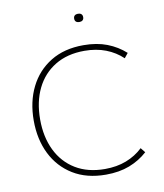

<svg xmlns="http://www.w3.org/2000/svg" viewBox="-92 -920 857 1005"><g transform="rotate(-10 336.0 -417.5)"><path d="M390 10Q288 10 215.5 -34.5Q143 -79 104.5 -156.5Q66 -234 66 -334Q66 -434 104.5 -511.5Q143 -589 215.5 -633.5Q288 -678 390 -678Q461 -678 515.5 -657Q570 -636 612 -598L592 -573Q554 -609 503.5 -628.5Q453 -648 390 -648Q299 -648 234 -608.5Q169 -569 134.5 -498.5Q100 -428 100 -334Q100 -241 134.5 -170Q169 -99 234 -59.5Q299 -20 390 -20Q453 -20 503.5 -39.5Q554 -59 592 -95L612 -70Q570 -32 515.5 -11Q461 10 390 10ZM391 -801Q380 -801 373.5 -806.5Q367 -812 367 -823Q367 -834 373.5 -839.5Q380 -845 391 -845Q402 -845 408.5 -839.5Q415 -834 415 -823Q415 -812 408.5 -806.5Q402 -801 391 -801Z"/></g></svg>

Font: Gantari Thin
Style: Regular
Weight: 250
Designer: Anugrah Pasau
Foundry: Lafontype
Version: Version 1.000